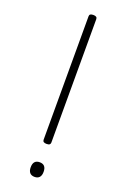

<svg xmlns="http://www.w3.org/2000/svg" viewBox="-206 -1179 838 1258"><g transform="rotate(20 213.0 -550.5)"><path d="M213 -216Q186 -216 186 -235V-1096Q186 -1106 192.5 -1110.5Q199 -1115 213 -1115Q240 -1115 240 -1096V-235Q240 -226 234 -221Q228 -216 213 -216ZM213 14Q191 14 179.5 1Q168 -12 168 -37Q168 -63 179.5 -75.5Q191 -88 213 -88Q235 -88 246.5 -75.5Q258 -63 258 -37Q258 -12 246.5 1Q235 14 213 14Z"/></g></svg>

Font: Playwrite FR Moderne ExtraLight
Style: Regular
Weight: 250
Version: Version 1.002